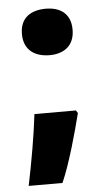

<svg xmlns="http://www.w3.org/2000/svg" viewBox="-52 -597 418 770"><g transform="rotate(-5 157.5 -212.0)"><path d="M162 -376C216 -376 262 -403 262 -470C262 -538 216 -563 162 -563C105 -563 58 -538 58 -470C58 -403 105 -376 162 -376ZM247 -146H80C71 -66 51 48 32 139H168C201 65 236 -63 254 -135Z"/></g></svg>

Font: Noto Sans Malayalam Black
Style: Regular
Weight: 900
Designer: Jelle Bosma - Monotype Design Team
Foundry: Monotype Imaging Inc.
Version: Version 2.104